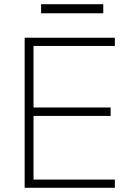

<svg xmlns="http://www.w3.org/2000/svg" viewBox="-20 -891 622 911"><path d="M97 0V-712H525V-673H139V-381H505V-341H139V-39H525V0ZM175 -828V-871H470V-828Z"/></svg>

Font: Muli ExtraLight
Style: Regular
Weight: 250
Designer: Vernon Adams
Foundry: Vernon Adams
Version: Version 2.100; ttfautohint (v1.8.1.43-b0c9)